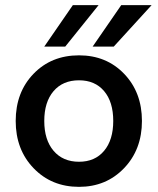

<svg xmlns="http://www.w3.org/2000/svg" viewBox="-20 -717 613 746"><path d="M287 9Q180.5 9 110.8 -63.2Q41 -135.5 41 -247Q41 -358.5 110.2 -430.2Q179.5 -502 287 -502Q393.5 -502 462.5 -430Q531.5 -358 531.5 -247Q531.5 -136 462 -63.5Q392.5 9 287 9ZM287 -88.5Q349 -88.5 384.5 -131Q420 -173.5 420 -247Q420 -321 384.5 -363Q349 -405 287 -405Q224 -405 188 -362.8Q152 -320.5 152 -247Q152 -173.5 188.2 -131Q224.5 -88.5 287 -88.5ZM152 -536 263 -697H363L233.5 -536ZM340 -536 451 -697H569L422 -536Z"/></svg>

Font: HK Grotesk SemiBold
Style: Regular
Weight: 600
Designer: Alfredo Marco Pradil
Foundry: Hanken Design Co.
Version: Version 3.001;FEAKit 1.0